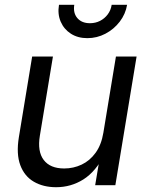

<svg xmlns="http://www.w3.org/2000/svg" viewBox="-20 -762 607 790"><path d="M210.9 8.3Q158.2 8.3 119.4 -14.2Q80.6 -36.6 63.5 -82.5Q46.4 -128.4 57.6 -197.3L112.3 -529.3H197.8L144 -203.6Q133.3 -138.7 159.9 -103.8Q186.5 -68.8 244.1 -68.8Q282.2 -68.8 315.9 -84.7Q349.6 -100.6 373.3 -133.3Q397 -166 405.3 -215.8L457 -529.3H542L454.6 0H371.6L393.1 -128.4H411.1Q374 -55.7 323 -23.7Q272 8.3 210.9 8.3ZM339.4 -605Q300.3 -605 271.7 -623.3Q243.2 -641.6 229.7 -672.9Q216.3 -704.1 222.7 -742.2H285.6Q280.3 -708.5 298.3 -687.5Q316.4 -666.5 350.1 -666.5Q372.6 -666.5 391.4 -676Q410.2 -685.5 423.1 -702.6Q436 -719.7 439.5 -742.2H502.9Q496.6 -704.1 472.7 -672.9Q448.7 -641.6 413.8 -623.3Q378.9 -605 339.4 -605Z"/></svg>

Font: Inter 24pt
Style: Italic
Weight: 400
Italic angle: -9.3988°
Designer: Rasmus Andersson
Foundry: rsms
Version: Version 4.001;git-66647c0bb